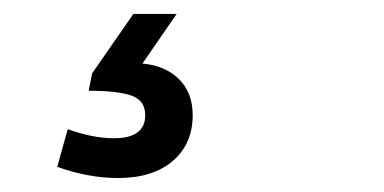

<svg xmlns="http://www.w3.org/2000/svg" viewBox="-20 -39 550 275"><path d="M184 52Q217 55 236.5 74.5Q256 94 256 126Q256 167 227.5 191.5Q199 216 149 216Q107 216 62 200L77 146Q113 159 143 159Q188 159 188 126Q188 105 168.5 98Q149 91 107 91L112 66L171 -19H233Z"/></svg>

Font: CBA Beacon Sans
Style: Italic
Weight: 400
Italic angle: -13°
Designer: Wei Huang
Foundry: Wei Huang
Version: Version 1.002